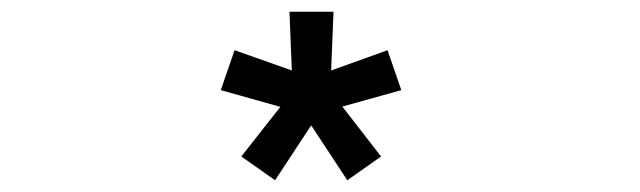

<svg xmlns="http://www.w3.org/2000/svg" viewBox="-20 -820 1090 327"><path d="M448.5 -513 391 -553.5 457.5 -638 356 -666.5 379.5 -734.5 477 -700 473 -800H548L544 -700L640 -734.5L663.5 -666.5L563 -638.5L629 -553.5L571.5 -513L510 -606.5Z"/></svg>

Font: League Mono Extended
Style: Regular
Weight: 400
Width: 9
Designer: Tyler Finck
Foundry: The League of Moveable Type / Tyler Finck
Version: Version 2.210